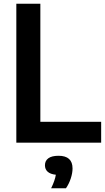

<svg xmlns="http://www.w3.org/2000/svg" viewBox="-20 -760 562 1023"><path d="M67 0V-740H195V-111H519V0ZM366.5 137.5Q366.5 162 357 191Q347.5 220 331.5 243H252.5Q273 201 277.5 171Q248.5 168 234 155Q219.5 142 219.5 120.5Q219.5 96.5 237.8 83.2Q256 70 292 70Q366.5 70 366.5 137.5Z"/></svg>

Font: Encode Sans Semi Condensed SmBd
Style: Regular
Weight: 600
Width: 4
Designer: Multiple Designers
Foundry: Impallari Type
Version: Version 2.000